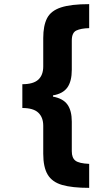

<svg xmlns="http://www.w3.org/2000/svg" viewBox="-20 -742 540 928"><path d="M411 166Q329 166 280.5 152Q232 138 210.5 102Q189 66 189 1V-134Q189 -175 165 -197.5Q141 -220 88 -220V-335Q141 -335 165 -357Q189 -379 189 -421V-558Q189 -618 207.5 -654Q226 -690 274.5 -706Q323 -722 411 -722V-606Q371 -605 349 -594.5Q327 -584 327 -546V-405Q327 -349 305.5 -319Q284 -289 236 -281V-275Q285 -266 306 -236.5Q327 -207 327 -154V-11Q327 21 344.5 34.5Q362 48 411 50Z"/></svg>

Font: Noto Sans Mono ExtraCondensed Black
Style: Regular
Weight: 900
Width: 2
Designer: Monotype Design Team
Foundry: Monotype Imaging Inc.
Version: Version 2.014